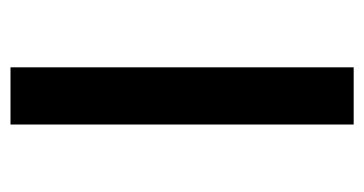

<svg xmlns="http://www.w3.org/2000/svg" viewBox="-187 -409 707 373"><g transform="rotate(-90 166.5 -222.5)"><path d="M111.1 -555.6H222.2V111.1H111.1Z"/></g></svg>

Font: Jersey 15
Style: Regular
Weight: 400
Designer: Sarah Cadigan-Fried
Version: Version 1.001; ttfautohint (v1.8.4.7-5d5b)